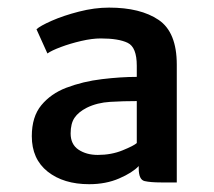

<svg xmlns="http://www.w3.org/2000/svg" viewBox="-20 -802 548 492"><path d="M208.5 -330Q143 -330 102.2 -362.2Q61.5 -394.5 61.5 -453Q61.5 -503 86 -532.5Q110.5 -562 149.5 -577Q193 -593.5 241.5 -599.2Q290 -605 330.5 -605V-633.5Q330.5 -681 307.2 -692.2Q284 -703.5 238 -703.5Q216 -703.5 188 -697Q160 -690.5 136 -681.5Q112 -672.5 101.5 -665L73.5 -727Q82.5 -735.5 112.5 -748.8Q142.5 -762 182.2 -772.2Q222 -782.5 259.5 -782.5Q340 -782.5 386.5 -751Q433 -719.5 433 -636.5V-334.5H393Q365.5 -334.5 350.5 -338Q335.5 -341.5 335.5 -370.5V-376.5Q319.5 -359.5 285.5 -344.8Q251.5 -330 208.5 -330ZM161 -460Q161 -432 181.2 -418.5Q201.5 -405 230.5 -405Q265.5 -405 294.2 -416.8Q323 -428.5 330.5 -435.5V-543Q296 -543 262.5 -541Q229 -539 202.5 -526Q181 -515 171 -500.2Q161 -485.5 161 -460Z"/></svg>

Font: Merriweather Sans
Style: Regular
Weight: 400
Designer: Eben Sorkin
Foundry: Eben Sorkin
Version: Version 1.008; ttfautohint (v1.7.19-72a1) -l 8 -r 50 -G 200 